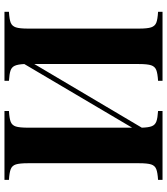

<svg xmlns="http://www.w3.org/2000/svg" viewBox="36 -784 748 860"><g transform="rotate(-90 410.0 -354.0)"><path d="M711.9 -602.1V-106Q711.9 -67.9 717.5 -51Q723.1 -34.2 738 -28.1Q752.9 -22 787.1 -20V0H478V-20Q511.2 -22 526.6 -28.1Q542 -34.2 547.6 -51Q553.2 -67.9 553.2 -106V-574.2L268.1 -92.8Q269 -62 274.9 -47.6Q280.8 -33.2 295.9 -27.6Q311 -22 342.8 -20V0H34.2V-20Q66.9 -22 82.5 -28.1Q98.1 -34.2 103.5 -51Q108.9 -67.9 108.9 -106V-602.1Q108.9 -640.1 103.5 -657Q98.1 -673.8 82.5 -679.9Q66.9 -686 34.2 -688V-708H342.8V-688Q309.1 -686 293.9 -679.9Q278.8 -673.8 273.4 -657Q268.1 -640.1 268.1 -602.1V-136.2L553.2 -619.1Q551.8 -647.9 545.4 -661.9Q539.1 -675.8 523.9 -680.9Q508.8 -686 478 -688V-708H787.1V-688Q752.9 -686 738 -679.9Q723.1 -673.8 717.5 -657Q711.9 -640.1 711.9 -602.1Z"/></g></svg>

Font: Neothic
Style: Regular
Weight: 400
Designer: Vasily Draigo aka Daymarius
Foundry: Vasily Draigo aka Daymarius
Version: Version 1.00 May 8, 2019, initial release